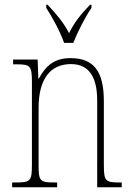

<svg xmlns="http://www.w3.org/2000/svg" viewBox="-20 -786 556 806"><path d="M249 -606H288C305 -651 338 -715 364 -753V-766H358C317 -723 294 -695 270 -647C244 -695 220 -723 180 -766H174V-753C199 -715 234 -651 249 -606ZM31 0H220V-20H211C147 -20 142 -25 142 -95V-333C142 -454 191 -517 278 -517C358 -517 388 -456 388 -364V0H491V-20H484C422 -20 416 -25 416 -95V-361C416 -485 375 -542 276 -542C210 -542 173 -512 143 -456H141L138 -536H35V-516H47C107 -516 114 -511 114 -441V-95C114 -25 108 -20 44 -20H31Z"/></svg>

Font: Noto Serif Bengali Condensed Thin
Style: Regular
Weight: 100
Width: 3
Designer: Juan Bruce, Universal Thirst, Indian Type Foundry and the Monotype Design Team.
Foundry: Monotype Imaging Inc.
Version: Version 2.003